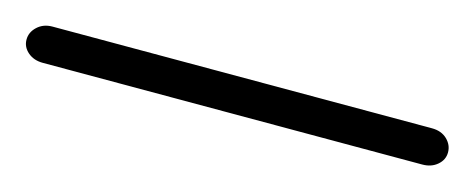

<svg xmlns="http://www.w3.org/2000/svg" viewBox="-22 -88 543 220"><g transform="rotate(15 250.0 21.5)"><path d="M24.9 0H475.1Q486.3 0 493.2 6.6Q500 13.2 500 22Q500 30.8 492.9 36.9Q485.8 43 475.1 43H24.9Q14.2 43 7.1 36.9Q0 30.8 0 22Q0 13.2 7.1 6.6Q14.2 0 24.9 0Z"/></g></svg>

Font: Nunito-Light
Style: Regular
Weight: 300
Designer: Vernon Adams
Foundry: newtypography
Version: Version 3.000